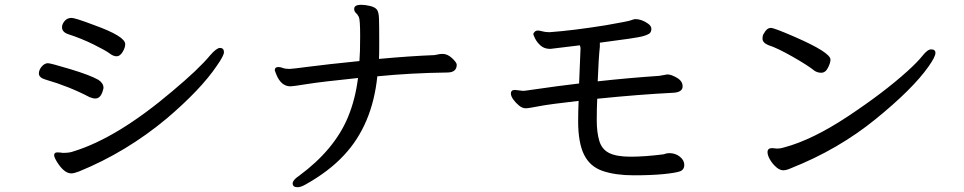

<svg xmlns="http://www.w3.org/2000/svg" viewBox="-20 -741 4040 805"><path d="M380 -328Q369 -328 355 -334Q269 -379 172 -407Q143 -415 143 -433Q143 -448 155 -462Q167 -476 181 -476Q192 -476 275 -451Q358 -426 393 -406Q414 -392 414 -372Q405 -328 380 -328ZM279 -14Q249 -14 219 -62Q207 -82 207 -90Q207 -102 220 -102Q232 -102 244 -100Q272 -100 287 -106Q471 -162 703 -359Q813 -451 861 -509Q888 -540 902 -540Q919 -540 919 -522Q919 -508 889 -465Q822 -366 680 -245Q510 -103 311 -22Q290 -14 279 -14ZM265 -598Q240 -607 240 -627Q240 -640 251 -653Q262 -666 280 -666Q295 -666 374 -636Q505 -589 505 -556Q505 -541 494 -523Q483 -505 469 -505Q455 -505 439.5 -517Q424 -529 372.5 -554.5Q321 -580 265 -598Z M1228 44Q1207 44 1207 28Q1207 14 1234 -4Q1382 -113 1439 -250Q1470 -325 1481 -414Q1326 -398 1267 -388.5Q1208 -379 1198 -379Q1158 -379 1138 -430L1132 -446Q1132 -460 1147 -460Q1156 -460 1166 -456Q1176 -452 1194 -452Q1204 -452 1276 -461.5Q1348 -471 1487 -485Q1490 -519 1490 -590Q1490 -659 1484.5 -670Q1479 -681 1472 -687Q1465 -693 1465 -704Q1465 -720 1492 -721Q1511 -721 1531.5 -716Q1552 -711 1560 -701Q1568 -691 1569 -663.5Q1570 -636 1570 -564Q1570 -509 1569 -494Q1699 -506 1802 -510Q1809 -511 1817 -513Q1825 -515 1836 -515Q1856 -515 1875 -497.5Q1894 -480 1895 -470Q1895 -437 1855 -437Q1702 -435 1562 -421Q1541 -217 1422 -90Q1360 -23 1262 32Q1241 44 1228 44Z M2637 -6Q2561 -6 2507.5 -24Q2454 -42 2429 -92Q2404 -142 2404 -233Q2404 -273 2406 -318Q2282 -304 2239 -295.5Q2196 -287 2184 -287Q2170 -287 2156 -298.5Q2142 -310 2132 -324Q2122 -338 2122 -349Q2122 -364 2139 -364L2173 -360L2184 -361Q2336 -383 2408 -391L2414 -538Q2414 -544 2411 -551L2287 -536Q2262 -536 2246.5 -550Q2231 -564 2223.5 -579.5Q2216 -595 2216 -598Q2216 -602 2221.5 -607.5Q2227 -613 2235 -613Q2242 -613 2254.5 -609.5Q2267 -606 2284 -606Q2382 -613 2519 -635Q2616 -652 2624 -655.5Q2632 -659 2643 -661Q2670 -661 2697 -642Q2711 -632 2711 -620Q2711 -609 2705 -602.5Q2699 -596 2675 -589Q2651 -582 2495 -562V-545Q2490 -502 2486 -400Q2612 -414 2744 -423L2778 -429Q2794 -429 2818 -415Q2842 -401 2842 -379Q2842 -354 2802 -352Q2661 -345 2484 -327Q2482 -286 2482 -236Q2482 -187 2492.5 -151Q2503 -115 2534 -99.5Q2565 -84 2624 -84Q2683 -84 2762 -94Q2775 -99 2786 -99Q2812 -99 2830.5 -84Q2849 -69 2849 -50Q2849 -29 2830.5 -22.5Q2812 -16 2761.5 -11Q2711 -6 2637 -6Z M3264 -27Q3249 -27 3233.5 -41Q3218 -55 3208 -72.5Q3198 -90 3198 -103Q3198 -120 3217 -120L3239 -118Q3252 -118 3268 -123Q3387 -155 3535.5 -253.5Q3684 -352 3784 -442Q3827 -481 3848 -507.5Q3869 -534 3884 -534Q3902 -534 3902 -519Q3902 -503 3873 -462Q3807 -368 3650.5 -241Q3494 -114 3297 -36Q3277 -27 3264 -27ZM3423 -436Q3407 -436 3394 -445Q3370 -465 3304.5 -502.5Q3239 -540 3201 -552Q3177 -562 3177 -579Q3177 -594 3183 -601Q3195 -624 3212 -624Q3226 -624 3313 -586Q3462 -521 3462 -491Q3462 -478 3451.5 -457Q3441 -436 3423 -436Z"/></svg>

Font: LXGW WenKai Mono Medium
Style: Regular
Weight: 500
Monospace: yes
Designer: LXGW / Fontworks Inc.
Foundry: LXGW / Fontworks Inc.
Version: Version 1.520; June 14, 2025